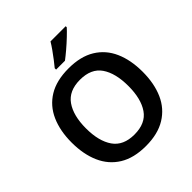

<svg xmlns="http://www.w3.org/2000/svg" viewBox="-248 -1107 1286 1286"><g transform="rotate(-45 395.0 -464.0)"><path d="M731 -358Q731 -247 694.5 -164.5Q658 -82 583 -36Q508 10 395 10Q281 10 206.5 -36Q132 -82 95.5 -165Q59 -248 59 -359Q59 -469 95.5 -551.5Q132 -634 206.5 -679.5Q281 -725 396 -725Q509 -725 583.5 -679.5Q658 -634 694.5 -551.5Q731 -469 731 -358ZM194 -358Q194 -237 242 -168Q290 -99 395 -99Q501 -99 548.5 -168Q596 -237 596 -358Q596 -479 549 -548Q502 -617 396 -617Q291 -617 242.5 -548Q194 -479 194 -358ZM582 -928Q566 -910 535.5 -881Q505 -852 472 -824Q439 -796 415 -778H331V-791Q346 -809 366 -835Q386 -861 405.5 -888.5Q425 -916 438 -938H582Z"/></g></svg>

Font: Noto Sans Ethiopic SemiBold
Style: Regular
Weight: 600
Designer: Monotype Design Team
Foundry: Monotype Imaging Inc.
Version: Version 2.102; ttfautohint (v1.8.4.7-5d5b)